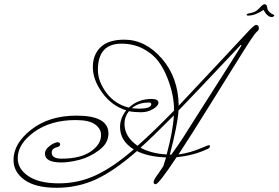

<svg xmlns="http://www.w3.org/2000/svg" viewBox="-20 -841 1320 910"><path d="M781 -95Q781 -92 780 -91L783 -95ZM686 -355Q635 -355 605 -328Q625 -326 636 -326Q697 -326 697 -347Q697 -355 686 -355ZM1156 -767Q1149 -767 1149 -771.5Q1149 -776 1171 -780Q1193 -784 1209.5 -802.5Q1226 -821 1233.5 -821Q1241 -821 1243.5 -815.5Q1246 -810 1247 -802Q1250 -783 1277 -771Q1280 -770 1280 -768Q1280 -766 1276.5 -763Q1273 -760 1269 -760Q1247 -760 1229 -794Q1189 -767 1156 -767ZM804 -294Q700 -189 646 -141Q697 -113 770 -109Q800 -220 804 -294ZM1121 -628Q875 -367 826 -317Q823 -255 785 -108H792Q837 -171 845 -184.5Q853 -198 922 -306Q1125 -624 1125 -626ZM632 -150Q710 -219 805 -317Q805 -392 774 -470Q757 -515 730.5 -550.5Q704 -586 658.5 -610Q613 -634 556 -634Q444 -634 444 -510Q444 -455 484.5 -401Q525 -347 591 -331Q635 -372 698 -372Q731 -372 731 -354Q731 -340 706 -324.5Q681 -309 648.5 -309Q616 -309 591 -314Q570 -288 570 -254Q570 -193 632 -150ZM193 -113Q193 -129 207.5 -142.5Q222 -156 236 -162L250 -167Q265 -167 265 -157Q265 -147 252 -144Q225 -138 225 -118Q225 -89 272 -89Q360 -89 409.5 -122.5Q459 -156 459 -201Q459 -231 430.5 -251.5Q402 -272 339 -272Q220 -272 142 -215.5Q64 -159 64 -91Q64 -40 115 -6Q166 28 259 28Q352 28 434.5 -10.5Q517 -49 614 -133Q549 -173 549 -239Q549 -281 578 -318Q509 -340 464.5 -401.5Q420 -463 420 -522.5Q420 -582 457 -617.5Q494 -653 569 -653Q669 -653 747 -563.5Q825 -474 827 -340Q896 -413 1039 -566L1162 -698Q1187 -723 1193.5 -723Q1200 -723 1203.5 -719Q1207 -715 1207 -706.5Q1207 -698 1196.5 -690Q1186 -682 1125.5 -585.5Q1065 -489 973.5 -341.5Q882 -194 826 -109Q882 -116 946 -144Q966 -153 970.5 -153Q975 -153 975 -148Q975 -138 959 -133Q897 -104 817 -96Q732 32 718 32Q708 32 708 22Q708 12 728 -15L754 -53L767 -95Q682 -98 629 -125Q522 -31 435 9Q348 49 248 49Q148 49 96 11.5Q44 -26 44 -83Q44 -161 128.5 -227Q213 -293 343 -293Q494 -293 494 -208Q494 -162 449.5 -129Q405 -96 356.5 -83.5Q308 -71 271 -71Q193 -71 193 -113Z"/></svg>

Font: Miss Fajardose
Style: Regular
Weight: 400
Version: Version 1.000